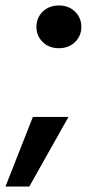

<svg xmlns="http://www.w3.org/2000/svg" viewBox="-48 -558 348 701"><path d="M167 -382Q131 -382 108 -404.5Q85 -427 85 -460Q85 -493 108 -515.5Q131 -538 167 -538Q203 -538 226 -515.5Q249 -493 249 -460Q249 -427 226 -404.5Q203 -382 167 -382ZM-28 123 72 -131H202L59 123Z"/></svg>

Font: DM Sans 9pt
Style: Bold Italic
Weight: 700
Italic angle: -10°
Version: Version 4.004;gftools[0.9.30]